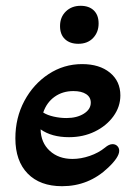

<svg xmlns="http://www.w3.org/2000/svg" viewBox="-20 -629 474 662"><path d="M250 -478Q221 -478 204 -494Q187 -510 187 -539Q187 -570 207 -589.5Q227 -609 258 -609Q287 -609 303.5 -593Q320 -577 320 -548Q320 -518 301 -498Q282 -478 250 -478ZM194 13Q118 13 75.5 -30.5Q33 -74 33 -152Q33 -223 64 -281Q95 -339 147.5 -373.5Q200 -408 263 -408Q323 -408 359 -378.5Q395 -349 395 -300Q395 -261 371 -228Q347 -195 307 -175.5Q267 -156 218 -156Q158 -156 120 -183Q121 -137 151.5 -109Q182 -81 230 -81Q259 -81 289.5 -91.5Q320 -102 342 -120Q356 -132 368 -132Q378 -132 384.5 -125.5Q391 -119 391 -109Q391 -87 353 -51Q286 13 194 13ZM209 -222Q245 -222 269 -237Q293 -252 293 -275Q293 -294 277 -304.5Q261 -315 233 -315Q196 -315 168.5 -295.5Q141 -276 129 -241Q143 -232 165 -227Q187 -222 209 -222Z"/></svg>

Font: Akaya Telivigala
Style: Regular
Weight: 400
Designer: Vaishnavi Murthy Yerkadithaya, Juan Luis Blanco Aristondo
Version: Version 1.002; ttfautohint (v1.8.3)